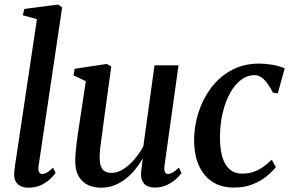

<svg xmlns="http://www.w3.org/2000/svg" viewBox="-20 -838 1316 868"><path d="M154 -85Q152 -68 156.8 -59.8Q161.5 -51.5 170.5 -51.5Q180 -51.5 191.2 -57.5Q202.5 -63.5 219.5 -80L231.5 -56Q223.5 -45 207.2 -29.2Q191 -13.5 166.2 -1.5Q141.5 10.5 108 10.5Q90 10.5 75.2 4.2Q60.5 -2 52 -15.8Q43.5 -29.5 44 -52Q44 -57 44.8 -64Q45.5 -71 46.5 -79Q47.5 -87 48.5 -93.5L147 -751.5L83 -769L90 -797.5L242.5 -817.5L261 -805Z M437 10.5Q404 10.5 377.8 -1.8Q351.5 -14 335.8 -40.5Q320 -67 320 -109.5Q320 -125.5 321.8 -147.5Q323.5 -169.5 326.8 -194.5Q330 -219.5 333.5 -243.5Q337 -267.5 340 -286L368 -471L312.5 -497L317.5 -527L463 -549L483 -537.5L448.5 -285.5Q446.5 -265.5 443.2 -243.5Q440 -221.5 437 -200Q434 -178.5 432.2 -159.8Q430.5 -141 430.5 -127.5Q430.5 -100.5 436.8 -85Q443 -69.5 455.2 -63Q467.5 -56.5 485.5 -56.5Q511 -56.5 537.5 -73.2Q564 -90 587.5 -117.5Q611 -145 628 -176.5L678.5 -542.5H787L723.5 -87.5Q721 -69.5 725.5 -60.5Q730 -51.5 739.5 -51.5Q749 -51.5 760.8 -58Q772.5 -64.5 788.5 -80.5L800.5 -55.5Q794 -45.5 777 -29.8Q760 -14 735.2 -2Q710.5 10 681 10Q647 10 632 -7Q617 -24 617.5 -50Q617.5 -53 618.2 -60.8Q619 -68.5 620.2 -79Q621.5 -89.5 623 -100.2Q624.5 -111 625.5 -119L624.5 -120Q609.5 -94.5 590.5 -71.2Q571.5 -48 548 -29.5Q524.5 -11 497 -0.2Q469.5 10.5 437 10.5Z M1037.5 10Q953 10 905.5 -46.8Q858 -103.5 857.5 -204Q857.5 -265 876.2 -326Q895 -387 932.2 -438Q969.5 -489 1024.8 -519.8Q1080 -550.5 1152 -550.5Q1179.5 -550.5 1211.8 -545Q1244 -539.5 1267 -529L1236 -416L1214 -419Q1201.5 -443.5 1188.2 -461.5Q1175 -479.5 1160.8 -489Q1146.5 -498.5 1131 -498.5Q1099 -498.5 1070.5 -477.5Q1042 -456.5 1020.5 -418Q999 -379.5 986.5 -327Q974 -274.5 974.5 -211.5Q975 -159.5 986.5 -124.2Q998 -89 1020 -71Q1042 -53 1074.5 -53Q1103.5 -53 1126.8 -61.2Q1150 -69.5 1170.2 -83.8Q1190.5 -98 1208.5 -116L1227 -82.5Q1212.5 -63.5 1186 -41.8Q1159.5 -20 1122.5 -5Q1085.5 10 1037.5 10Z"/></svg>

Font: Merriweather 60pt Medium
Style: Italic
Weight: 500
Italic angle: -7.8°
Version: Version 2.101